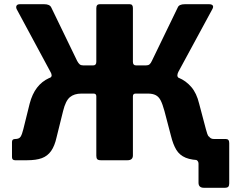

<svg xmlns="http://www.w3.org/2000/svg" viewBox="-20 -762 1147 913"><path d="M950 131Q924 131 924 107V16Q924 8 919.5 3Q915 -2 905 -5L973 -114Q977 -108 982.5 -104.5Q988 -101 998 -101H1054Q1070 -101 1070 -82V110Q1070 121 1065.5 126Q1061 131 1048 131ZM52 0Q37 0 37 -15V-87Q37 -101 52 -101Q71 -101 78 -112Q85 -123 91 -148L121 -269Q133 -315 156 -345Q179 -375 213 -390.5Q247 -406 291 -408L350 -451H423Q438 -451 438 -468V-723Q438 -742 454 -742H597Q612 -742 612 -724V-468Q612 -451 627 -451H699L758 -408Q796 -406 830 -392Q864 -378 889.5 -348.5Q915 -319 927 -269L959 -148Q965 -123 972.5 -112Q980 -101 997 -101Q1012 -101 1012 -87V-15Q1012 0 997 0H942Q892 0 863 -12Q834 -24 818.5 -49.5Q803 -75 793 -116L762 -234Q753 -267 744 -284.5Q735 -302 720.5 -309.5Q706 -317 683 -317H625Q612 -317 612 -304V-23Q612 0 586 0H460Q447 0 442.5 -5Q438 -10 438 -21V-304Q438 -317 425 -317H367Q333 -317 312.5 -300Q292 -283 280 -234L249 -109Q240 -68 223 -44Q206 -20 179 -10Q152 0 108 0ZM382 -375 220 -394Q226 -397 225.5 -404.5Q225 -412 220 -420L59 -719Q55 -729 59 -735.5Q63 -742 75 -742H190Q217 -742 224 -726L347 -472Q353 -461 359 -456Q365 -451 376 -451ZM668 -375 674 -451Q685 -451 691 -456Q697 -461 702 -472L825 -726Q831 -742 859 -742H974Q987 -742 991.5 -736Q996 -730 990 -719L828 -420Q824 -412 823.5 -404.5Q823 -397 828 -394Z"/></svg>

Font: Libre Franklin
Style: Bold
Weight: 700
Designer: Pablo Impallari, Rodrigo Fuenzalida, Nhung Nguyen
Foundry: Impallari Type
Version: Version 3.000